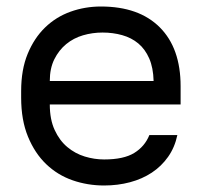

<svg xmlns="http://www.w3.org/2000/svg" viewBox="-20 -560 620 590"><path d="M300 10Q249 10 203 -6Q157 -22 122 -55.5Q87 -89 66 -140Q45 -191 45 -260V-280Q45 -346 65 -394.5Q85 -443 118.5 -475.5Q152 -508 196.5 -524Q241 -540 290 -540Q407 -540 471 -476Q535 -412 535 -295V-239H133Q133 -193 148 -160.5Q163 -128 187 -108Q211 -88 240.5 -79Q270 -70 300 -70Q360 -70 392.5 -90Q425 -110 439 -145H525Q517 -107 496.5 -78Q476 -49 446.5 -29.5Q417 -10 379.5 0Q342 10 300 10ZM133 -311H452Q451 -352 438.5 -380.5Q426 -409 405 -426.5Q384 -444 355.5 -452Q327 -460 295 -460Q264 -460 235 -451.5Q206 -443 183.5 -424.5Q161 -406 147 -378Q133 -350 133 -311Z"/></svg>

Font: Golos Text VF
Style: Regular
Weight: 400
Designer: A.Korolkova, Vitaly Kuzmin
Foundry: ParaType Ltd
Version: Version 2.003